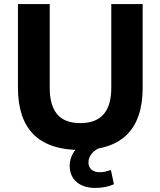

<svg xmlns="http://www.w3.org/2000/svg" viewBox="-20 -725 786 942"><path d="M375 11Q68 11 68 -295V-705H224V-294Q224 -208 260.5 -164.5Q297 -121 375 -121Q526 -121 526 -294V-705H680V-295Q680 11 375 11ZM448 197Q389 197 355.5 167.5Q322 138 322 89Q322 45 351 9Q380 -27 428 -45L471 0Q445 10 429.5 29.5Q414 49 414 72Q414 95 429.5 107.5Q445 120 469 120Q484 120 496.5 117Q509 114 524 109L539 179Q498 197 448 197Z"/></svg>

Font: Mulish ExtraBold
Style: Regular
Weight: 800
Designer: Vernon Adams
Foundry: Vernon Adams
Version: Version 3.603; ttfautohint (v1.8.3)